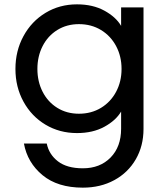

<svg xmlns="http://www.w3.org/2000/svg" viewBox="-20 -523 761 883"><path d="M90 137H195Q205 187 246.5 219Q288 251 361 251Q440 251 488.5 201.5Q537 152 537 69V-10Q513 31 460 60Q407 89 334 89Q254 89 189.5 50.5Q125 12 88 -55.5Q51 -123 51 -206Q51 -289 88 -357Q125 -425 189.5 -464Q254 -503 334 -503Q407 -503 460 -474Q513 -445 537 -404V-489H640V70Q640 148 604.5 209.5Q569 271 505.5 305.5Q442 340 361 340Q245 340 175.5 282.5Q106 225 90 137ZM539 -206Q539 -264 514 -311Q489 -358 444.5 -385Q400 -412 343 -412Q287 -412 243.5 -385Q200 -358 176 -311Q152 -264 152 -206Q152 -148 176 -101Q200 -54 243.5 -27Q287 0 343 0Q400 0 444.5 -27Q489 -54 514 -101Q539 -148 539 -206Z"/></svg>

Font: Gmarket Sans TTF Medium
Style: Regular
Weight: 500
Designer: Creative Director : Sungho Lee; Art Director : Kiwoong Choi; Project Manager : Sori Yang, Jongwook Yoon; Font Designer :
Foundry: Sandoll Inc.
Version: Version 1.000;hotconv 1.0.109;makeotfexe 2.5.65596